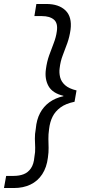

<svg xmlns="http://www.w3.org/2000/svg" viewBox="-63 -816 432 966"><path d="M170 -796Q233 -796 266.5 -763.5Q300 -731 292 -667Q287 -631 276 -600Q265 -569 253 -538.5Q241 -508 237 -472Q234 -450 239.5 -427.5Q245 -405 264.5 -387.5Q284 -370 322 -361L312 -304Q268 -295 241.5 -275.5Q215 -256 201.5 -229Q188 -202 184 -167Q180 -139 180.5 -116.5Q181 -94 181.5 -72Q182 -50 178 -23Q172 26 149.5 60.5Q127 95 90.5 112.5Q54 130 7 130H-43L-32 69H6Q34 69 56 60.5Q78 52 92.5 31Q107 10 110 -26Q115 -52 114 -73.5Q113 -95 112.5 -118Q112 -141 117 -168Q121 -214 138.5 -247Q156 -280 185.5 -301.5Q215 -323 256 -332V-334Q201 -347 181 -383Q161 -419 168 -468Q173 -506 184.5 -538Q196 -570 207.5 -599.5Q219 -629 223 -659Q229 -700 208 -717.5Q187 -735 148 -735H110L120 -796Z"/></svg>

Font: DM Sans 36pt Light
Style: Italic
Weight: 300
Italic angle: -10°
Designer: Colophon Foundry, Jonny Pinhorn
Foundry: Colophon Foundry
Version: Version 4.004;gftools[0.9.30]